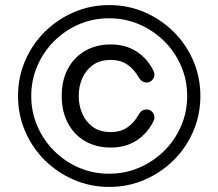

<svg xmlns="http://www.w3.org/2000/svg" viewBox="-20 -727 859 756"><path d="M410 9Q336 9 271 -19Q206 -47 156.5 -96Q107 -145 79 -210Q51 -275 51 -349Q51 -423 79 -488Q107 -553 156.5 -602Q206 -651 271 -679Q336 -707 410 -707Q484 -707 549 -679Q614 -651 663.5 -602Q713 -553 741 -488Q769 -423 769 -349Q769 -275 741 -210Q713 -145 663.5 -96Q614 -47 549 -19Q484 9 410 9ZM409 -43Q473 -43 528.5 -67Q584 -91 626.5 -133Q669 -175 693 -230.5Q717 -286 717 -349Q717 -412 693 -467.5Q669 -523 626.5 -565Q584 -607 528.5 -631Q473 -655 409 -655Q346 -655 290.5 -631Q235 -607 193 -565Q151 -523 127 -467.5Q103 -412 103 -349Q103 -286 127 -230.5Q151 -175 193 -133Q235 -91 290.5 -67Q346 -43 409 -43ZM416 -146Q359 -146 315.5 -171Q272 -196 247.5 -242Q223 -288 223 -349Q223 -411 247.5 -456.5Q272 -502 315.5 -527Q359 -552 416 -552Q475 -552 518 -524Q561 -496 585 -447Q588 -441 588 -434Q588 -421 579 -411.5Q570 -402 556 -402Q549 -402 541 -406.5Q533 -411 525 -424Q509 -453 482.5 -472Q456 -491 416 -491Q374 -491 346 -471Q318 -451 304 -419Q290 -387 290 -349Q290 -312 304 -279.5Q318 -247 346 -227Q374 -207 416 -207Q456 -207 482.5 -226Q509 -245 525 -274Q533 -288 541 -292Q549 -296 556 -296Q570 -296 579 -287Q588 -278 588 -264Q588 -257 585 -251Q561 -202 518 -174Q475 -146 416 -146Z"/></svg>

Font: Varela Round
Style: Regular
Weight: 400
Designer: Joe Prince, Avraham Cornfeld
Foundry: Joe Prince, Avraham Cornfeld
Version: Version 3.010; ttfautohint (v1.8.4.7-5d5b)